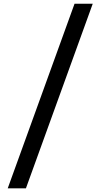

<svg xmlns="http://www.w3.org/2000/svg" viewBox="-20 -895 540 1030"><path d="M21.5 115.2 379.9 -875H477.5L119.1 115.2Z"/></svg>

Font: GenEi Gothic M Regular
Style: Bold
Weight: 700
Designer: o_tamon (Modified); [Source Han Sans]
Ryoko NISHIZUKA  (kana & ideographs); Paul D. Hunt (Latin, Greek & Cyrillic); Wenl
Version: Version 1.1a;Original Version 1.004